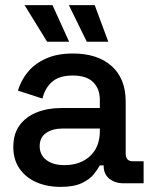

<svg xmlns="http://www.w3.org/2000/svg" viewBox="-20 -716 593 750"><path d="M32 -142Q32 -193 56.5 -226.5Q81 -260 123.5 -277Q166 -294 220 -294H370V-326Q370 -369 344 -395Q318 -421 264 -421Q211 -421 183 -396Q155 -371 146 -331L50 -362Q62 -402 88.5 -434.5Q115 -467 159 -487Q203 -507 265 -507Q361 -507 416 -458Q471 -409 471 -319V-116Q471 -86 499 -86H541V0H464Q429 0 407 -18Q385 -36 385 -67V-70H370Q362 -55 346 -35Q330 -15 299 -0.5Q268 14 217 14Q164 14 122.5 -4Q81 -22 56.5 -57Q32 -92 32 -142ZM370 -204V-214H226Q185 -214 160 -196.5Q135 -179 135 -145Q135 -111 161 -91Q187 -71 232 -71Q294 -71 332 -106.5Q370 -142 370 -204ZM164 -553 76 -696H185L250 -553ZM350 -696 403 -553H319L249 -696Z"/></svg>

Font: Space Grotesk Frontify Medium
Style: Regular
Weight: 500
Designer: Florian Karsten
Version: Version 2.000